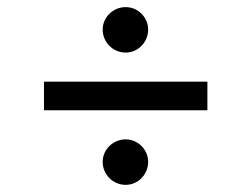

<svg xmlns="http://www.w3.org/2000/svg" viewBox="-20 -551 699 534"><path d="M556.8 -244.3H102.3V-323.9H556.8ZM329.5 -404.8Q316.4 -404.8 304.7 -409.8Q293 -414.8 284.3 -423.5Q275.6 -432.2 270.6 -443.9Q265.6 -455.6 265.6 -468.8Q265.6 -481.5 270.6 -492.9Q275.6 -504.3 284.3 -512.8Q293 -521.3 304.7 -526.3Q316.4 -531.2 329.5 -531.2Q342.3 -531.2 353.7 -526.3Q365.1 -521.3 373.6 -512.8Q382.1 -504.3 387.1 -492.9Q392 -481.5 392 -468.8Q392 -455.6 387.1 -443.9Q382.1 -432.2 373.6 -423.5Q365.1 -414.8 353.7 -409.8Q342.3 -404.8 329.5 -404.8ZM329.5 -36.9Q316.4 -36.9 304.7 -41.9Q293 -46.9 284.3 -55.6Q275.6 -64.3 270.6 -76Q265.6 -87.7 265.6 -100.9Q265.6 -113.6 270.6 -125Q275.6 -136.4 284.3 -144.9Q293 -153.4 304.7 -158.4Q316.4 -163.4 329.5 -163.4Q342.3 -163.4 353.7 -158.4Q365.1 -153.4 373.6 -144.9Q382.1 -136.4 387.1 -125Q392 -113.6 392 -100.9Q392 -87.7 387.1 -76Q382.1 -64.3 373.6 -55.6Q365.1 -46.9 353.7 -41.9Q342.3 -36.9 329.5 -36.9Z"/></svg>

Font: Fast_Sans
Style: Regular
Weight: 400
Designer: Rasmus Andersson
Foundry: rsms
Version: Version 3.018;git-588b23468